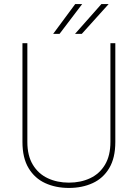

<svg xmlns="http://www.w3.org/2000/svg" viewBox="-20 -926 687 956"><path d="M354.5 -905.8H389.2L276.4 -757.3H244.6ZM484.9 -905.8H521L387.2 -757.3H353.5ZM554.2 -710.9V-219.2Q554.2 -139.6 523.9 -88.9Q493.7 -38.1 441.4 -14.2Q389.2 9.8 323.2 9.8Q257.3 9.8 205.1 -14.2Q152.8 -38.1 122.3 -88.9Q91.8 -139.6 91.8 -219.2V-710.9H116.2V-219.2Q116.2 -150.9 143.6 -105.7Q170.9 -60.5 217.8 -38.6Q264.6 -16.6 323.2 -16.6Q381.8 -16.6 428.7 -38.6Q475.6 -60.5 502.7 -105.7Q529.8 -150.9 529.8 -219.2V-710.9Z"/></svg>

Font: Robert Sans Thin
Style: Regular
Weight: 100
Designer: Christian Robertson (extended by Adam Twardoch)
Foundry: Google
Version: Version 12.135;April 2, 2019;FontCreator 11.5.0.2425 64-bit;